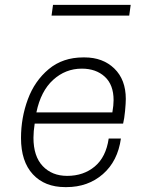

<svg xmlns="http://www.w3.org/2000/svg" viewBox="-20 -756 596 786"><path d="M495 -351Q495 -334 492 -302Q489 -270 484 -250H122Q117 -218 117 -192Q117 -116 155 -76Q193 -36 255 -36Q322 -36 368 -74.5Q414 -113 425 -189H475Q462 -96 401 -43Q340 10 252 10H247Q163 10 114.5 -42.5Q66 -95 66 -191Q66 -274 94 -349.5Q122 -425 179.5 -473Q237 -521 321 -521H326Q401 -521 448 -475.5Q495 -430 495 -351ZM129 -296H440Q445 -325 445 -346Q445 -409 409 -442Q373 -475 315 -475Q248 -475 197.5 -429Q147 -383 129 -296ZM515 -736 509 -692H191L197 -736Z"/></svg>

Font: Chivo Thin Italic
Style: Regular
Weight: 100
Italic angle: -8.05°
Designer: Hector Gatti
Foundry: Omnibus-Type
Version: Version 1.007